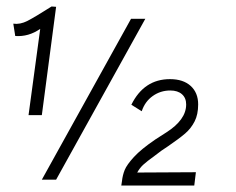

<svg xmlns="http://www.w3.org/2000/svg" viewBox="-20 -555 727 592"><path d="M27 -444 21 -482Q42 -479 64.5 -490.5Q87 -502 139 -535L153 -534L109 -200H68L104 -466Q68 -441 27 -444ZM384 -497H428L153 -1H109ZM459 -125Q465 -129 494 -147.5Q523 -166 538.5 -187.5Q554 -209 554 -233Q554 -253 541 -264.5Q528 -276 505 -276Q475 -276 451 -259Q427 -242 417 -212L385 -232Q424 -311 504 -311Q545 -311 568 -290Q591 -269 591 -233Q591 -202 580 -180.5Q569 -159 551 -143.5Q533 -128 498 -104Q476 -90 460 -77Q431 -56 421 -46.5Q411 -37 403 -23L584 -24L579 17H354L356 4Q358 -15 364.5 -31Q371 -47 393 -71Q415 -95 459 -125Z"/></svg>

Font: Bellota Text Light
Style: Italic
Weight: 300
Italic angle: -7.5°
Designer: Kemie Guaida
Foundry: Kemie Guaida
Version: Version 4.001